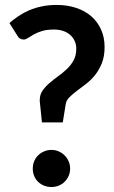

<svg xmlns="http://www.w3.org/2000/svg" viewBox="-20 -751 460 778"><path d="M18.1 -657.7Q35.2 -672.4 55.4 -686Q75.7 -699.7 99.1 -709.7Q122.6 -719.7 150.1 -725.3Q177.7 -731 209.5 -731Q252.9 -731 288.8 -719Q324.7 -707 350.1 -684.8Q375.5 -662.6 389.6 -631.1Q403.8 -599.6 403.8 -560.5Q403.8 -522.5 392.6 -494.6Q381.3 -466.8 364.7 -446.3Q348.1 -425.8 328.6 -410.9Q309.1 -396 291.5 -382.8Q273.9 -369.6 261.2 -356.9Q248.5 -344.2 246.1 -328.1L234.4 -254.9H149.9L141.6 -336.4Q141.1 -338.9 141.1 -340.6Q141.1 -342.3 141.1 -345.2Q141.1 -367.2 152.1 -383.3Q163.1 -399.4 179.7 -413.8Q196.3 -428.2 215.1 -441.7Q233.9 -455.1 250.5 -470.7Q267.1 -486.3 278.1 -506.3Q289.1 -526.4 289.1 -553.7Q289.1 -571.3 282.2 -585.7Q275.4 -600.1 263.4 -610.4Q251.5 -620.6 234.9 -626Q218.3 -631.3 198.7 -631.3Q169.9 -631.3 150.1 -625.2Q130.4 -619.1 116.7 -611.3Q103 -603.5 93.5 -597.2Q84 -590.8 76.7 -590.8Q58.6 -590.8 50.8 -606ZM112.8 -67.9Q112.8 -83.5 118.4 -97.4Q124 -111.3 134.3 -121.3Q144.5 -131.3 158.4 -137.5Q172.4 -143.6 188.5 -143.6Q204.1 -143.6 218 -137.5Q231.9 -131.3 241.9 -121.3Q252 -111.3 258.1 -97.4Q264.2 -83.5 264.2 -67.9Q264.2 -51.8 258.1 -38.1Q252 -24.4 241.9 -14.4Q231.9 -4.4 218 1.2Q204.1 6.8 188.5 6.8Q172.4 6.8 158.4 1.2Q144.5 -4.4 134.3 -14.4Q124 -24.4 118.4 -38.1Q112.8 -51.8 112.8 -67.9Z"/></svg>

Font: Kdam Thmor
Style: Regular
Weight: 400
Foundry: Sovichet Tep
Version: Version 1.20